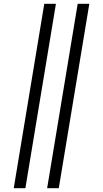

<svg xmlns="http://www.w3.org/2000/svg" viewBox="-20 -843 540 1006"><path d="M227 143 387 -823H448L288 143ZM52 143 212 -823H273L113 143Z"/></svg>

Font: Iosevka Slab Light
Style: Italic
Weight: 300
Italic angle: -9°
Monospace: yes
Designer: Belleve Invis
Foundry: Belleve Invis
Version: Version 11.1.1; ttfautohint (v1.8.3)